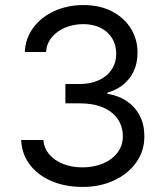

<svg xmlns="http://www.w3.org/2000/svg" viewBox="-20 -737 657 767"><path d="M64.5 -177.7H153.3Q155.8 -145 177 -120.1Q198.2 -95.2 232.9 -81.8Q267.6 -68.4 309.6 -68.4Q355.5 -68.4 392.3 -84.2Q429.2 -100.1 450 -128.2Q470.7 -156.2 470.7 -192.4Q470.7 -231.4 450.4 -261.2Q430.2 -291 391.6 -307.6Q353 -324.2 298.8 -324.2H241.2V-401.4H298.8Q341.3 -401.4 374.5 -416.5Q407.7 -431.6 426 -459Q444.3 -486.3 444.3 -522.5Q444.3 -557.1 428 -584Q411.6 -610.8 381.8 -625.7Q352.1 -640.6 312.5 -640.6Q274.4 -640.6 241.2 -627Q208 -613.3 187 -588.1Q166 -563 164.1 -529.3H79.1Q81.5 -584 113.3 -626.7Q145 -669.4 197.8 -693.1Q250.5 -716.8 313.5 -716.8Q378.9 -716.8 428 -691.2Q477.1 -665.5 503.4 -622.1Q529.8 -578.6 529.3 -527.3Q529.8 -467.8 497.6 -425.3Q465.3 -382.8 409.2 -367.2V-362.3Q454.6 -355 488 -331.8Q521.5 -308.6 539.3 -272.7Q557.1 -236.8 556.6 -192.4Q557.1 -135.3 524.9 -89.1Q492.7 -43 436.3 -16.6Q379.9 9.8 310.5 9.8Q240.7 9.8 185.8 -13.7Q130.9 -37.1 98.9 -79.6Q66.9 -122.1 64.5 -177.7Z"/></svg>

Font: Pretendard JP
Style: Regular
Weight: 400
Designer: Base glyphs from Inter by Rasmus Andersson; Hangeul glyphs from Noto Sans CJK(Source Han Sans) by Jang Soo-young and Kan
Foundry: Kil Hyung-jin
Version: Version 1.309